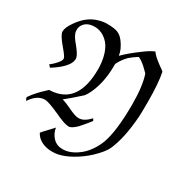

<svg xmlns="http://www.w3.org/2000/svg" viewBox="-198 -861 1228 1254"><g transform="rotate(30 416.5 -234.0)"><path d="M155 -122Q352 -135 352 -399V-410Q349 -489 323 -542Q304 -581 269.5 -604.5Q235 -628 197 -628Q126 -628 105 -574Q102 -566 102 -553Q102 -539 104 -532Q112 -505 141 -471Q185 -419 191 -393Q192 -390 192 -383Q192 -360 173 -333Q143 -292 75 -250L59 -266Q85 -286 104 -308.5Q123 -331 123 -345Q123 -359 80 -409Q27 -471 27 -496Q27 -527 59.5 -572.5Q92 -618 121 -639Q169 -677 242 -685H256Q308 -685 334.5 -675Q361 -665 384 -635Q420 -586 425 -542Q471 -588 538 -637Q582 -671 618 -686Q636 -661 664 -640Q691 -618 710 -606Q724 -595 724 -594Q740 -514 740 -375Q740 -285 738 -263Q726 -96 682 3Q664 43 604 100Q556 144 502 174.5Q448 205 403 214Q384 218 361 218Q295 218 254 183Q247 177 238.5 165.5Q230 154 230 150Q230 148 267 109L304 69Q310 111 338.5 140.5Q367 170 411 170Q450 170 488 150Q534 126 568 86Q605 40 624 -11Q660 -111 660 -312Q660 -447 633 -528L612 -549Q578 -583 552 -596L543 -601L528 -592Q501 -574 483 -558Q454 -528 436 -494L431 -484V-473Q431 -330 376 -230Q366 -213 358.5 -205.5Q351 -198 306 -159L250 -112Q280 -104 321 -84Q374 -58 399 -58Q422 -58 441.5 -69.5Q461 -81 471.5 -92.5Q482 -104 484 -104H485L493 -90L480 -73Q453 -39 429 -13Q393 22 372 22Q368 22 356 20Q329 16 267 -13Q178 -53 153 -53Q96 -53 53 9L48 16L38 -5L41 -11Q75 -60 128 -108L143 -122Z"/></g></svg>

Font: MathJax_Fraktur
Style: Regular
Weight: 400
Version: Version 1.1